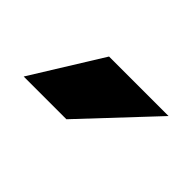

<svg xmlns="http://www.w3.org/2000/svg" viewBox="-35 -862 410 410"><g transform="rotate(45 170.5 -656.5)"><path d="M31.2 -576.7 129.9 -735.8H309.6L160.2 -576.7Z"/></g></svg>

Font: Inter Display Black
Style: Regular
Weight: 900
Designer: Rasmus Andersson
Foundry: rsms
Version: Version 4.000;git-a52131595